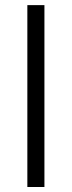

<svg xmlns="http://www.w3.org/2000/svg" viewBox="-20 -748 287 768"><path d="M157.7 -727.5V0H89.4V-727.5Z"/></svg>

Font: Inter 20pt Light
Style: Regular
Weight: 300
Version: Version 4.001;git-66647c0bb